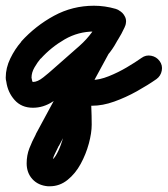

<svg xmlns="http://www.w3.org/2000/svg" viewBox="-58 -316 585 670"><path d="M346 -285Q363 -280 372 -263.5Q381 -247 376 -229Q371 -212 354.5 -203Q338 -194 320 -199Q295 -206 270 -206Q215 -206 167.5 -178.5Q120 -151 84 -111Q83 -111 84 -111Q84 -112 84 -112Q73 -99 62.5 -81Q52 -63 52 -45Q52 -45 52 -45Q53 -40 54 -35Q55 -30 57 -30Q73 -30 93 -46Q113 -62 124 -72Q172 -114 220 -156.5Q268 -199 295 -259Q304 -278 321.5 -281.5Q339 -285 355 -278Q370 -270 378 -254Q386 -238 376 -219Q362 -194 348.5 -169Q335 -144 317 -123Q317 -123 320 -127Q323 -131 322 -130Q278 -49 234 32Q190 113 147 194Q147 194 147 194Q147 193 147 193Q140 208 132.5 223Q125 238 125 254Q125 255 122 250.5Q119 246 116 245Q115 244 115 244Q115 244 116 244Q126 244 136 228Q146 212 154 190Q162 168 167 148Q172 128 172 119Q172 94 171.5 66Q171 38 164 13Q162 3 166 -7.5Q170 -18 178 -27Q186 -35 196.5 -39.5Q207 -44 217 -42Q240 -37 263 -37Q289 -37 321.5 -50Q354 -63 384.5 -81Q415 -99 436 -114Q451 -125 469.5 -121.5Q488 -118 499 -103Q510 -88 506.5 -69.5Q503 -51 488 -40Q458 -19 419.5 2.5Q381 24 340.5 38.5Q300 53 263 53Q231 53 199 46Q189 44 194.5 31Q200 18 212 6Q224 -6 236.5 -13Q249 -20 252 -9Q259 21 260.5 54.5Q262 88 262 119Q262 148 252 185Q242 222 223.5 256Q205 290 177.5 312Q150 334 116 334Q112 334 109 334Q75 331 55 309Q35 287 35 254Q35 226 44.5 201.5Q54 177 67 153Q67 153 67 152Q67 152 67 152Q111 70 155 -11Q199 -92 244 -174Q244 -174 246 -177Q249 -181 249 -181Q264 -199 275 -220Q286 -241 296 -261Q307 -281 324 -284.5Q341 -288 356 -280Q371 -273 378.5 -257Q386 -241 377 -221Q356 -175 325 -138Q294 -101 257.5 -69Q221 -37 184 -4Q158 18 125.5 39Q93 60 57 60Q17 60 -7 33Q-31 6 -36 -31Q-38 -38 -38 -45Q-38 -79 -22 -112Q-6 -145 16 -170Q16 -170 16 -171Q16 -171 16 -171Q66 -226 130.5 -261Q195 -296 270 -296Q308 -296 346 -285Q346 -285 346 -285Q346 -285 346 -285Z"/></svg>

Font: FRB American Cursive Black
Style: Bold Italic
Weight: 900
Italic angle: -25°
Version: Version 2.0;Modular Font Editor K font №1